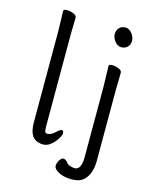

<svg xmlns="http://www.w3.org/2000/svg" viewBox="-128 -787 796 1028"><g transform="rotate(15 270.5 -272.5)"><path d="M171 -44Q175 -40 183 -40H185Q206 -41 232 -68Q244 -79 253.5 -79Q263 -79 263 -63Q263 -47 236 -13Q206 21 176 21H166Q132 17 115 -5Q98 -29 97 -75V-590L94 -697Q94 -707 112.5 -707Q131 -707 149.5 -699.5Q168 -692 168 -679L166 -590V-78Q166 -51 171 -44ZM439.5 -698Q461 -698 476.5 -678Q492 -658 492 -637.5Q492 -617 479 -603.5Q466 -590 445 -590Q424 -590 408.5 -609.5Q393 -629 393 -649.5Q393 -670 405.5 -684Q418 -698 439.5 -698ZM478 -457 476 -364V30Q476 105 437 141Q415 162 371 162Q327 162 298.5 146.5Q270 131 270 114.5Q270 98 280 82Q290 66 301 66Q312 66 323 79Q339 100 373 100Q390 100 399 81Q408 62 408 31V-364L405 -475Q405 -485 423 -485Q441 -485 459.5 -477.5Q478 -470 478 -457Z"/></g></svg>

Font: QiushuiShotai Bright
Style: Regular
Weight: 400
Designer: Christian Thalmann (Catharsis Fonts)
Version: Version 1.250;